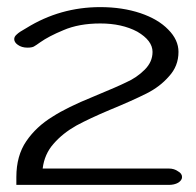

<svg xmlns="http://www.w3.org/2000/svg" viewBox="-20 -520 552 540"><path d="M26 -22V0H455C465 0 473.7 -2 481 -6C488.3 -10.7 492 -16 492 -22C492 -28.7 488.3 -34 481 -38C473.7 -43.3 465 -46 455 -46H100C103.3 -73.3 113.7 -96.7 131 -116C147.7 -135.3 169 -152.3 195 -167C219.7 -180.3 251 -195 289 -211C329.7 -227.7 364 -243 392 -257C417.3 -269.7 438.3 -285.7 455 -305C473 -324.3 482 -347.3 482 -374C482 -396.7 472.3 -417.7 453 -437C434.3 -456.3 408.3 -471.7 375 -483C341 -494.3 303.3 -500 262 -500C186.7 -500 117.3 -480.3 54 -441C40.7 -433.7 31.7 -427.7 27 -423C22.3 -419 20 -414.7 20 -410C20 -404 23.3 -398.7 30 -394C37.3 -388.7 46.3 -386 57 -386C65 -386 71 -387 75 -389C76.3 -389.7 79 -391.3 83 -394C87 -396.7 90.3 -399 93 -401C109 -412.3 130.7 -423.7 158 -435C187.3 -447.7 222 -454 262 -454C302.7 -454 337.3 -446.3 366 -431C394.7 -414.3 409 -395.3 409 -374C409 -355.3 401.7 -338.7 387 -324C371.7 -308.7 354 -296.7 334 -288C319.3 -280.7 288.7 -267.3 242 -248C192.7 -228 154.7 -209.3 128 -192C97.3 -173.3 72.7 -150.3 54 -123C35.3 -95.7 26 -62 26 -22Z"/></svg>

Font: naYanakamik
Style: Regular
Weight: 500
Designer: Nagarjuna G.,Vikas B.,Ruchir J.,Tushar G.,Vinay J.
Foundry: gnowledge lab
Version: 1.1